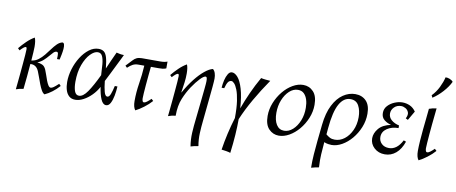

<svg xmlns="http://www.w3.org/2000/svg" viewBox="-79 -1079 3951 1664"><g transform="rotate(10 1896.5 -247.0)"><path d="M76 15Q78 -6 82 -43.5Q86 -81 90 -126Q94 -171 98 -214.5Q102 -258 104.5 -292Q107 -326 107 -341Q107 -361 98 -361Q84 -361 49 -323L33 -339Q59 -371 92.5 -403.5Q126 -436 160 -455Q166 -442 169 -421.5Q172 -401 172 -376Q172 -358 170 -326Q168 -294 165 -254Q199 -258 225.5 -278Q252 -298 274 -325Q296 -352 316 -379.5Q336 -407 357 -428Q378 -449 403 -455Q416 -455 420 -439.5Q424 -424 422 -400.5Q420 -377 415 -351.5Q410 -326 405 -305H382Q384 -340 381.5 -353.5Q379 -367 368 -367Q354 -367 340.5 -353.5Q327 -340 310 -319.5Q293 -299 271 -279Q249 -259 219 -247Q241 -245 262.5 -236Q284 -227 297 -197Q305 -179 313 -154Q321 -129 330 -105.5Q339 -82 349 -66.5Q359 -51 371 -51Q381 -51 396 -61.5Q411 -72 438 -97L454 -81Q426 -49 393 -24Q360 1 328 15Q313 8 300.5 -14Q288 -36 277 -64.5Q266 -93 256 -122Q246 -151 237 -172Q216 -223 169 -223H162Q158 -171 152.5 -112.5Q147 -54 141 0Q108 3 76 15Z M947 -440Q945 -435 932 -408.5Q919 -382 900 -344Q881 -306 861 -265Q841 -224 823 -190Q829 -132 839 -96Q849 -60 867 -60Q884 -60 895 -88.5Q906 -117 916 -162H939Q937 -122 929.5 -81.5Q922 -41 907.5 -13Q893 15 869 15Q841 15 823 -27Q805 -69 796 -133Q774 -92 741 -58.5Q708 -25 670.5 -5Q633 15 598 15Q564 15 543 -4Q522 -23 512.5 -55Q503 -87 503 -125Q503 -181 520.5 -239Q538 -297 569 -346Q600 -395 639.5 -425Q679 -455 723 -455Q750 -455 768 -442.5Q786 -430 796.5 -396Q807 -362 813 -298Q828 -333 845 -371Q862 -409 881 -450Q897 -446 912.5 -443Q928 -440 947 -440ZM573 -139Q573 -89 584.5 -57Q596 -25 624 -25Q660 -25 698 -80Q736 -135 783 -234Q781 -286 777 -329.5Q773 -373 761 -399Q749 -425 721 -425Q690 -425 655.5 -389.5Q621 -354 597 -289.5Q573 -225 573 -139Z M1127 15Q1107 -11 1107 -64Q1107 -142 1119.5 -219.5Q1132 -297 1137 -380H1084Q1057 -380 1036 -369Q1015 -358 992 -336L976 -352L1028 -407Q1042 -423 1060 -431.5Q1078 -440 1106 -440H1265Q1306 -440 1329 -450V-390Q1313 -383 1297 -381.5Q1281 -380 1265 -380H1195Q1191 -343 1187 -300.5Q1183 -258 1179.5 -217Q1176 -176 1174 -144.5Q1172 -113 1172 -99Q1172 -88 1175.5 -77Q1179 -66 1189 -66Q1199 -66 1214.5 -77.5Q1230 -89 1249 -108L1266 -92Q1238 -60 1199 -30.5Q1160 -1 1127 15Z M1415 15Q1417 -6 1421 -43.5Q1425 -81 1429 -126Q1433 -171 1437 -214.5Q1441 -258 1443.5 -292Q1446 -326 1446 -341Q1446 -361 1437 -361Q1423 -361 1388 -323L1372 -339Q1398 -371 1431.5 -403.5Q1465 -436 1499 -455Q1505 -442 1508 -421.5Q1511 -401 1511 -376Q1511 -337 1506 -298Q1501 -259 1493 -208H1495Q1534 -278 1576 -331Q1618 -384 1657.5 -416Q1697 -448 1728 -455Q1742 -444 1749 -423Q1756 -402 1756 -376Q1756 -355 1751 -300Q1746 -245 1738 -167Q1730 -89 1721 2Q1715 55 1712.5 112Q1710 169 1720 225Q1685 230 1653 240Q1643 180 1646.5 119Q1650 58 1657 0Q1666 -83 1673.5 -154.5Q1681 -226 1686 -275Q1691 -324 1691 -341Q1691 -362 1688 -370.5Q1685 -379 1677 -379Q1661 -379 1630.5 -347.5Q1600 -316 1565 -264Q1532 -215 1506 -152Q1480 -89 1480 0Q1447 3 1415 15Z M2153 -450Q2170 -446 2194.5 -443.5Q2219 -441 2235 -440Q2169 -344 2115 -250Q2061 -156 2023 -66Q2023 -1 2018 74Q2013 149 2002 235Q1989 230 1965 226Q1941 222 1923 220Q1934 148 1950.5 75.5Q1967 3 1989 -69Q1990 -159 1981 -219Q1972 -279 1958 -314.5Q1944 -350 1929.5 -365Q1915 -380 1905 -380Q1886 -380 1874.5 -363Q1863 -346 1853 -308H1830Q1832 -342 1840 -375.5Q1848 -409 1862 -432Q1876 -455 1896 -455Q1922 -455 1948 -425Q1974 -395 1993.5 -329.5Q2013 -264 2020 -160Q2046 -232 2079 -305Q2112 -378 2153 -450Z M2389 15Q2338 15 2301.5 -22.5Q2265 -60 2265 -137Q2265 -197 2288 -254Q2311 -311 2348.5 -356.5Q2386 -402 2432 -428.5Q2478 -455 2524 -455Q2577 -455 2613 -417Q2649 -379 2649 -302Q2649 -241 2625.5 -184Q2602 -127 2564 -82Q2526 -37 2480 -11Q2434 15 2389 15ZM2427 -35Q2468 -35 2503 -66.5Q2538 -98 2559 -150Q2580 -202 2579 -263Q2579 -302 2569 -334Q2559 -366 2539 -385.5Q2519 -405 2486 -405Q2445 -405 2410.5 -373Q2376 -341 2355.5 -289.5Q2335 -238 2335 -177Q2335 -112 2359 -73.5Q2383 -35 2427 -35Z M2982 -455Q3041 -455 3077.5 -417.5Q3114 -380 3114 -305Q3114 -242 3090.5 -184.5Q3067 -127 3029 -82Q2991 -37 2945 -11Q2899 15 2854 15Q2843 15 2825 12.5Q2807 10 2788 2Q2788 11 2787 19Q2783 65 2780 111Q2777 157 2781 225Q2765 228 2747.5 231.5Q2730 235 2714 240Q2713 180 2717.5 120.5Q2722 61 2728 1L2743 -143Q2754 -248 2789.5 -317.5Q2825 -387 2875.5 -421Q2926 -455 2982 -455ZM2800 -124Q2799 -109 2797.5 -95Q2796 -81 2795 -68Q2811 -54 2829 -44.5Q2847 -35 2873 -35Q2919 -35 2957.5 -64.5Q2996 -94 3020 -145.5Q3044 -197 3044 -262Q3044 -321 3021.5 -363Q2999 -405 2948 -405Q2888 -405 2850.5 -337Q2813 -269 2800 -124Z M3322 15Q3266 15 3228.5 -19.5Q3191 -54 3191 -104Q3191 -148 3225 -189.5Q3259 -231 3332 -246Q3298 -254 3271 -275.5Q3244 -297 3244 -336Q3244 -373 3268.5 -399.5Q3293 -426 3328.5 -440.5Q3364 -455 3396 -455Q3431 -455 3462 -441Q3493 -427 3515 -395L3468 -314L3448 -324Q3465 -357 3457 -378.5Q3449 -400 3429.5 -411Q3410 -422 3392 -422Q3354 -422 3330 -398Q3306 -374 3306 -342Q3306 -308 3333 -285Q3360 -262 3401 -253V-230Q3342 -230 3300.5 -202Q3259 -174 3259 -127Q3259 -92 3283.5 -68.5Q3308 -45 3349 -45Q3382 -45 3411 -66Q3440 -87 3464 -133L3485 -125Q3462 -57 3419.5 -21Q3377 15 3322 15Z M3742 -108 3759 -92Q3731 -60 3692 -30.5Q3653 -1 3620 15Q3600 -11 3600 -64Q3600 -104 3603.5 -153.5Q3607 -203 3612 -255Q3617 -307 3622.5 -355Q3628 -403 3631 -440Q3663 -452 3696 -455Q3694 -434 3690 -396.5Q3686 -359 3681.5 -314Q3677 -269 3673.5 -225.5Q3670 -182 3667.5 -148Q3665 -114 3665 -99Q3665 -88 3668.5 -77Q3672 -66 3682 -66Q3692 -66 3707.5 -77.5Q3723 -89 3742 -108ZM3726 -734Q3743 -735 3762.5 -727.5Q3782 -720 3793 -706Q3772 -661 3730.5 -615Q3689 -569 3644 -540L3634 -560Q3670 -597 3693 -644Q3716 -691 3726 -734Z"/></g></svg>

Font: Bona Nova
Style: Italic
Weight: 400
Italic angle: -4°
Designer: Mateusz Machalski
Foundry: Capitalics
Version: Version 4.001; ttfautohint (v1.8.3)